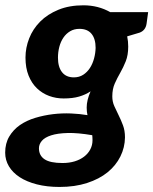

<svg xmlns="http://www.w3.org/2000/svg" viewBox="-53 -544 592 742"><path d="M442.5 -364Q442.5 -331 433 -307.2Q423.5 -283.5 411.8 -263Q400 -242.5 390.5 -221.2Q381 -200 381 -171.5Q381 -151 388.8 -133.8Q396.5 -116.5 405.5 -98.5Q414.5 -80.5 422.2 -60Q430 -39.5 430 -13Q429.5 26 412.2 60.8Q395 95.5 362.8 121.8Q330.5 148 283.5 163.2Q236.5 178.5 177 178.5Q128.5 178.5 89.5 168.5Q50.5 158.5 23.2 140.8Q-4 123 -18.5 98.8Q-33 74.5 -33 46Q-33 10 -17.2 -16.5Q-1.5 -43 24.2 -60.8Q50 -78.5 83.2 -88.5Q116.5 -98.5 151.8 -102.8Q187 -107 221.8 -105.5Q256.5 -104 285 -99Q282 -113 282 -128.5Q282 -156.5 297 -191Q277.5 -178 252.8 -170.8Q228 -163.5 193 -163.5Q163.5 -163.5 137 -173.2Q110.5 -183 90 -202.5Q69.5 -222 57.5 -251.8Q45.5 -281.5 45.5 -321.5Q45.5 -359.5 59.8 -395.8Q74 -432 102.2 -460.5Q130.5 -489 172.5 -506.2Q214.5 -523.5 269.5 -523.5Q298 -523.5 324.2 -516.8Q350.5 -510 373 -497H519.5L513.5 -453Q510 -427 487 -418L438.5 -403.5Q440.5 -394 441.5 -384.2Q442.5 -374.5 442.5 -364ZM232.5 -245Q253 -245 268.5 -255Q284 -265 294.5 -281.2Q305 -297.5 310.5 -318Q316 -338.5 316.5 -359Q316.5 -394 300.8 -413.2Q285 -432.5 254 -432.5Q233.5 -432.5 218 -423.2Q202.5 -414 192 -398.5Q181.5 -383 176.2 -362.8Q171 -342.5 171 -321Q171 -285 186.8 -265Q202.5 -245 232.5 -245ZM304.5 -2Q304.5 -7.5 304.2 -12.2Q304 -17 303.5 -21.5Q248 -31 208.8 -30Q169.5 -29 144.8 -21Q120 -13 108.8 0.2Q97.5 13.5 97.5 29Q97.5 57 119.2 71.5Q141 86 188.5 86Q214.5 86 235.8 79.5Q257 73 272.2 61.2Q287.5 49.5 296 33.2Q304.5 17 304.5 -2Z"/></svg>

Font: Lato Heavy
Style: Italic
Weight: 800
Italic angle: -7°
Designer: Lukasz Dziedzic
Foundry: tyPoland Lukasz Dziedzic
Version: Version 2.007; 2014-02-27